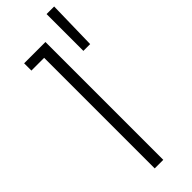

<svg xmlns="http://www.w3.org/2000/svg" viewBox="-272 -827 841 841"><g transform="rotate(-45 148.0 -406.5)"><path d="M106 -685H27V-730H159V0H106ZM249 -813H296L291 -585H249Z"/></g></svg>

Font: Sora-SIA ExtraLight
Style: Regular
Weight: 200
Designer: Jonathan Barnbrook, Julián Moncada
Foundry: Barnbrook Fonts
Version: Version 2.000